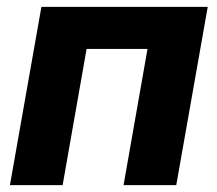

<svg xmlns="http://www.w3.org/2000/svg" viewBox="-20 -541 634 561"><path d="M101 -521 9 0H163L233 -398H411L341 0H495L587 -521Z"/></svg>

Font: Geom Bold
Style: Bold Italic
Weight: 700
Italic angle: -10°
Version: Version 1.102